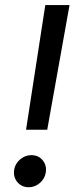

<svg xmlns="http://www.w3.org/2000/svg" viewBox="-20 -748 312 774"><path d="M85 -225.1 162.6 -727.5H260.3L170.4 -225.1ZM95.7 6.8Q67.4 6.8 50 -13.9Q32.7 -34.7 37.1 -64Q41.5 -89.4 61.8 -106Q82 -122.6 106 -122.6Q135.3 -122.6 152.1 -101.8Q168.9 -81.1 164.6 -53.2Q161.1 -28.3 141.1 -10.7Q121.1 6.8 95.7 6.8Z"/></svg>

Font: Inter 18pt
Style: Italic
Weight: 400
Italic angle: -9.3988°
Designer: Rasmus Andersson
Foundry: rsms
Version: Version 4.001;git-66647c0bb